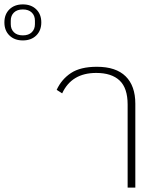

<svg xmlns="http://www.w3.org/2000/svg" viewBox="-224 -854 746 874"><path d="M-120 -670Q-158 -670 -181 -692.5Q-204 -715 -204 -752Q-204 -789 -181 -811.5Q-158 -834 -120 -834Q-82 -834 -59 -811.5Q-36 -789 -36 -752Q-36 -715 -59 -692.5Q-82 -670 -120 -670ZM-120 -693Q-94 -693 -79.5 -707Q-65 -721 -65 -744V-760Q-65 -783 -79.5 -797Q-94 -811 -120 -811Q-146 -811 -160.5 -797Q-175 -783 -175 -760V-744Q-175 -721 -160.5 -707Q-146 -693 -120 -693ZM357 0V-378Q357 -453 320.5 -487.5Q284 -522 214 -522Q102 -522 59 -429L34 -445Q56 -493 99 -521.5Q142 -550 217 -550Q304 -550 348 -506.5Q392 -463 392 -382V0Z"/></svg>

Font: IBM Plex Sans Thai Looped ExtraLight
Style: Regular
Weight: 200
Designer: Mike Abbink, Paul van der Laan, Pieter van Rosmalen, Ben Mitchell, Mark Frömberg
Foundry: Bold Monday
Version: Version 1.0